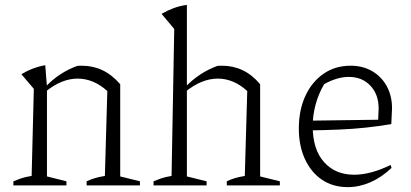

<svg xmlns="http://www.w3.org/2000/svg" viewBox="-20 -762 1691 789"><path d="M35 0V-17Q49 -23 66.5 -29Q84 -35 110 -39L119 -397L68 -457Q114 -485 166 -494L173 -404V-37L253 -17V0ZM336 0V-17Q351 -24 368.5 -29.5Q386 -35 411 -39L421 -388L474 -416V-37L555 -17V0ZM167 -385 166 -404Q195 -435 228 -456.5Q261 -478 297 -491Q302 -492 307 -492Q312 -492 316 -492Q362 -492 401 -473.5Q440 -455 474 -416L421 -388Q364 -439 299 -439Q233 -439 167 -385Z M611 0V-17Q625 -23 642.5 -29Q660 -35 685 -39L696 -643L644 -705Q668 -719 693.5 -728.5Q719 -738 748 -742V-37L829 -17V0ZM912 0V-17Q926 -24 944 -29.5Q962 -35 986 -39L996 -388L1049 -416V-37L1130 -17V0ZM742 -385 741 -404Q771 -435 804 -456.5Q837 -478 873 -491Q878 -492 883 -492Q888 -492 892 -492Q938 -492 977 -473.5Q1016 -455 1049 -416L996 -388Q940 -439 875 -439Q809 -439 742 -385Z M1409 7Q1348 7 1303 -23.5Q1258 -54 1233 -108.5Q1208 -163 1208 -234Q1208 -309 1234.5 -367Q1261 -425 1309 -458.5Q1357 -492 1421 -492Q1471 -492 1509.5 -469.5Q1548 -447 1569.5 -407.5Q1591 -368 1591 -317L1588 -252Q1534 -243 1482.5 -237.5Q1431 -232 1373 -229.5Q1315 -227 1241 -226V-266L1534 -270L1536 -316Q1536 -374 1502 -410Q1468 -446 1413 -446Q1389 -446 1362.5 -438Q1336 -430 1312 -416Q1289 -377 1277 -332.5Q1265 -288 1265 -244Q1265 -148 1311.5 -96Q1358 -44 1435 -44Q1503 -44 1585 -84L1589 -72Q1548 -33 1502 -13Q1456 7 1409 7Z"/></svg>

Font: Piazzolla Thin ExtraLight
Style: Regular
Weight: 250
Version: Version 2.005